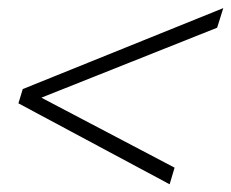

<svg xmlns="http://www.w3.org/2000/svg" viewBox="-20 -468 584 485"><path d="M72.5 -216.5 75.5 -226 421 -44.5 408.5 -2.5 26.5 -207 37.5 -243 544 -447.5 528.5 -398Z"/></svg>

Font: Newsreader 28pt
Style: Italic
Weight: 400
Italic angle: -17°
Version: Version 1.003